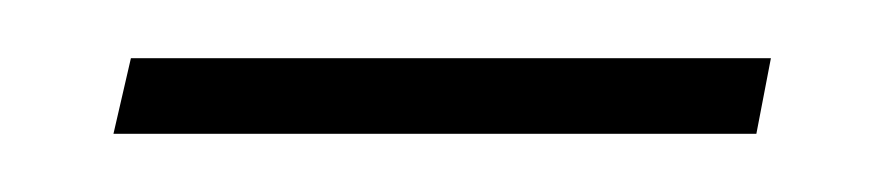

<svg xmlns="http://www.w3.org/2000/svg" viewBox="-20 -304 304 66"><path d="M19 -258 25 -284H245L240 -258Z"/></svg>

Font: Noto Serif Tamil Condensed Thin
Style: Italic
Weight: 100
Width: 3
Italic angle: -12°
Designer: Indian Type Foundry, Tom Grace, and the Monotype Design Team
Foundry: Monotype Imaging Inc.
Version: Version 2.003; ttfautohint (v1.8.4.7-5d5b)